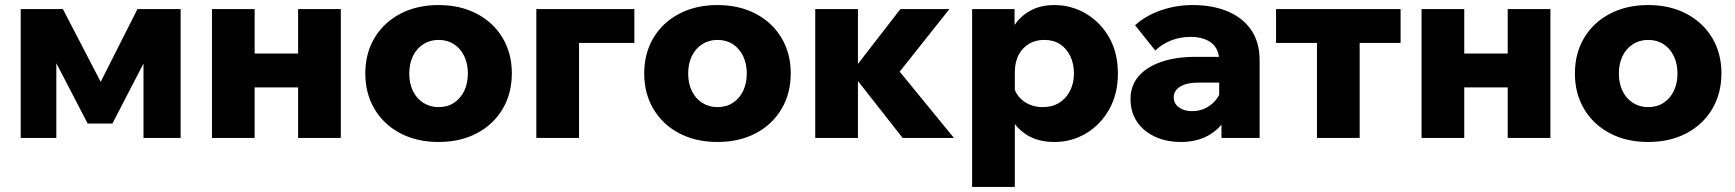

<svg xmlns="http://www.w3.org/2000/svg" viewBox="-20 -546 6869 760"><path d="M62 0V-510H229L390 -200L368 -201L524 -510H695V0H548V-454L598 -391L425 -57H327L153 -392L203 -445V0Z M1160 0V-510H1329V0ZM819 0V-510H988V0ZM898 -200V-334H1259V-200Z M1716 16Q1630 16 1564.5 -18.5Q1499 -53 1462.5 -114.5Q1426 -176 1426 -255Q1426 -335 1462.5 -396Q1499 -457 1564.5 -491.5Q1630 -526 1716 -526Q1802 -526 1867.5 -491.5Q1933 -457 1969.5 -396Q2006 -335 2006 -256Q2006 -176 1969.5 -114.5Q1933 -53 1867.5 -18.5Q1802 16 1716 16ZM1716 -122Q1751 -122 1777 -139Q1803 -156 1817.5 -186Q1832 -216 1832 -255Q1832 -294 1817.5 -324Q1803 -354 1777 -371Q1751 -388 1716 -388Q1682 -388 1655.5 -371Q1629 -354 1614.5 -324Q1600 -294 1600 -255Q1600 -216 1614.5 -186Q1629 -156 1655.5 -139Q1682 -122 1716 -122Z M2103 0V-510H2491V-376H2145L2272 -477V0Z M2820 16Q2734 16 2668.5 -18.5Q2603 -53 2566.5 -114.5Q2530 -176 2530 -255Q2530 -335 2566.5 -396Q2603 -457 2668.5 -491.5Q2734 -526 2820 -526Q2906 -526 2971.5 -491.5Q3037 -457 3073.5 -396Q3110 -335 3110 -256Q3110 -176 3073.5 -114.5Q3037 -53 2971.5 -18.5Q2906 16 2820 16ZM2820 -122Q2855 -122 2881 -139Q2907 -156 2921.5 -186Q2936 -216 2936 -255Q2936 -294 2921.5 -324Q2907 -354 2881 -371Q2855 -388 2820 -388Q2786 -388 2759.5 -371Q2733 -354 2718.5 -324Q2704 -294 2704 -255Q2704 -216 2718.5 -186Q2733 -156 2759.5 -139Q2786 -122 2820 -122Z M3553 0 3344 -266H3355L3544 -510H3738L3491 -199L3495 -319L3756 0ZM3207 0V-510H3376V0Z M3997 194H3828V-510H3996V-349H3961Q3967 -399 3991 -439Q4015 -479 4056 -502.5Q4097 -526 4153 -526Q4221 -526 4278.5 -492Q4336 -458 4370.5 -397.5Q4405 -337 4405 -255Q4405 -174 4370.5 -113Q4336 -52 4279 -18Q4222 16 4154 16Q4089 16 4044.5 -12Q4000 -40 3977 -87.5Q3954 -135 3954 -192L3992 -208Q3997 -182 4013.5 -162.5Q4030 -143 4054.5 -132.5Q4079 -122 4107 -122Q4145 -122 4172.5 -139Q4200 -156 4215.5 -186.5Q4231 -217 4231 -255Q4231 -294 4216.5 -324Q4202 -354 4176 -371Q4150 -388 4113 -388Q4079 -388 4053 -372.5Q4027 -357 4012 -328.5Q3997 -300 3997 -259Z M4966 0H4815V-104L4806 -113V-305Q4806 -352 4775.5 -376Q4745 -400 4692 -400Q4652 -400 4616 -386Q4580 -372 4553 -346L4473 -446Q4513 -483 4573.5 -504.5Q4634 -526 4701 -526Q4780 -526 4839.5 -501Q4899 -476 4932.5 -427.5Q4966 -379 4966 -308ZM4655 16Q4596 16 4550.5 -5.5Q4505 -27 4480 -65Q4455 -103 4455 -154Q4455 -206 4486 -243Q4517 -280 4575 -300.5Q4633 -321 4712 -321H4820V-219H4722Q4677 -219 4651.5 -203Q4626 -187 4626 -161Q4626 -136 4646.5 -121Q4667 -106 4699 -106Q4730 -106 4756 -120Q4782 -134 4798.5 -158Q4815 -182 4818 -212L4861 -194Q4861 -131 4835.5 -83.5Q4810 -36 4763.5 -10Q4717 16 4655 16Z M5193 0V-449H5362V0ZM5031 -376V-510H5524V-376Z M5948 0V-510H6117V0ZM5607 0V-510H5776V0ZM5686 -200V-334H6047V-200Z M6504 16Q6418 16 6352.5 -18.5Q6287 -53 6250.5 -114.5Q6214 -176 6214 -255Q6214 -335 6250.5 -396Q6287 -457 6352.5 -491.5Q6418 -526 6504 -526Q6590 -526 6655.5 -491.5Q6721 -457 6757.5 -396Q6794 -335 6794 -256Q6794 -176 6757.5 -114.5Q6721 -53 6655.5 -18.5Q6590 16 6504 16ZM6504 -122Q6539 -122 6565 -139Q6591 -156 6605.5 -186Q6620 -216 6620 -255Q6620 -294 6605.5 -324Q6591 -354 6565 -371Q6539 -388 6504 -388Q6470 -388 6443.5 -371Q6417 -354 6402.5 -324Q6388 -294 6388 -255Q6388 -216 6402.5 -186Q6417 -156 6443.5 -139Q6470 -122 6504 -122Z"/></svg>

Font: Wix Madefor Display ExtraBold
Style: Regular
Weight: 800
Designer: Dalton Maag Ltd
Foundry: Dalton Maag Ltd
Version: Version 3.100